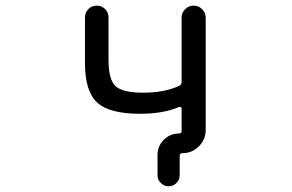

<svg xmlns="http://www.w3.org/2000/svg" viewBox="-20 -567 1040 685"><path d="M627.9 -503.9Q627.9 -521.5 640.6 -534.2Q653.3 -546.9 670.9 -546.9Q688.5 -546.9 701.2 -534.2Q713.9 -521.5 713.9 -503.9V-103.5Q713.9 -69.3 689.5 -44.9Q665 -20.5 630.9 -20.5Q621.1 -20.5 621.1 -10.7V58.6Q621.1 74.2 609.4 85.9Q597.7 97.7 581.5 97.7Q565.4 97.7 553.7 85.9Q542 74.2 542 58.6V-13.7Q542 -45.9 564.5 -68.4Q586.9 -90.8 619.1 -90.8Q627.9 -90.8 627.9 -99.6V-179.7Q627.9 -182.6 625 -184.6Q622.1 -186.5 619.1 -185.5Q563.5 -161.1 479.5 -161.1Q370.1 -161.1 326.7 -201.2Q283.2 -241.2 283.2 -340.8V-504.9Q283.2 -522.5 295.4 -534.7Q307.6 -546.9 325.2 -546.9Q342.8 -546.9 355 -534.7Q367.2 -522.5 367.2 -504.9V-353.5Q367.2 -282.2 392.6 -259.3Q418 -236.3 491.2 -236.3Q566.4 -236.3 619.1 -260.7Q627.9 -264.6 627.9 -274.4Z"/></svg>

Font: Rounded-X Mgen+ 1mn regular
Style: Regular
Weight: 400
Designer: [Source Han Sans]
Ryoko NISHIZUKA  (kana & ideographs); Paul D. Hunt (Latin, Greek & Cyrillic); Wenlong ZHANG  (bopomofo
Version: Version 1.059.20150602